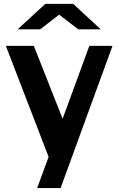

<svg xmlns="http://www.w3.org/2000/svg" viewBox="-20 -763 601 976"><path d="M492.2 -613.8H377.9L280.8 -688.5L184.1 -613.8H69.8L210 -743.2H352.1ZM551.8 -529.8 288.1 192.9H168.9L227.1 34.7L9.8 -529.8H151.9L298.3 -159.2L434.1 -529.8Z"/></svg>

Font: Aurulent Sans
Style: Bold
Weight: 700
Version: Version 2007.05.04